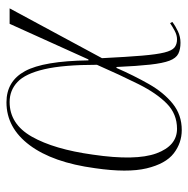

<svg xmlns="http://www.w3.org/2000/svg" viewBox="-14 -572 596 609"><g transform="rotate(-90 284.5 -268.0)"><path d="M176 10Q135 10 102 -15.5Q69 -41 54.5 -101.5Q40 -162 55 -265Q73 -399 128 -472.5Q183 -546 264 -546Q331 -546 363 -487Q395 -428 397 -286H400L513 -536H562L404 -243Q408 -163 412 -116Q416 -69 422 -45Q428 -21 438 -13Q448 -5 464 -5Q477 -5 491 -12.5Q505 -20 515 -27L519 -20Q506 -10 489 -2Q472 6 453 6Q432 6 418 -1Q404 -8 396 -29Q388 -50 383.5 -90.5Q379 -131 376 -197H373Q349 -142 322 -94.5Q295 -47 259.5 -18.5Q224 10 176 10ZM180 -5Q227 -5 260 -37.5Q293 -70 321.5 -127Q350 -184 383 -259Q383 -365 369 -425.5Q355 -486 328.5 -511Q302 -536 265 -536Q195 -536 155 -465.5Q115 -395 98 -272Q78 -136 102 -70.5Q126 -5 180 -5Z"/></g></svg>

Font: Noto Serif Display SemiCondensed ExtraLight
Style: Italic
Weight: 200
Width: 4
Italic angle: -12°
Designer: Monotype Design Team
Foundry: Monotype Imaging Inc.
Version: Version 2.009